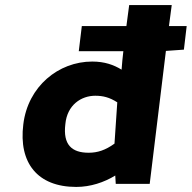

<svg xmlns="http://www.w3.org/2000/svg" viewBox="-20 -726 757 758"><path d="M330 -123C264 -123 228 -154 238 -236C245 -312 301 -348 356 -348C386 -348 412 -342 443 -322L432 -159C396 -133 365 -123 330 -123ZM647 -623 658 -706H490L479 -623H303L291 -524H467L463 -487L460 -451C429 -470 393 -483 344 -483C211 -483 90 -385 72 -235C53 -83 128 12 281 12C337 12 391 -6 435 -33L437 0H571L635 -525L706 -530L717 -623Z"/></svg>

Font: Falling Sky
Style: ExBdObl
Weight: 400
Designer: Paul D. Hunt
Foundry: Adobe Systems Incorporated
Version: Version 1.02